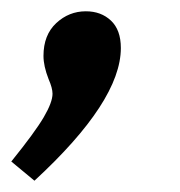

<svg xmlns="http://www.w3.org/2000/svg" viewBox="-57 -152 318 340"><path d="M95 -132Q122 -132 139.5 -115.5Q157 -99 157 -67Q157 27 4 168L-37 134Q5 82 20.5 55.5Q36 29 36 14Q36 4 29 -12Q20 -35 20 -53Q20 -90 42.5 -111Q65 -132 95 -132Z"/></svg>

Font: Bitter Pro SemiBold
Style: Italic
Weight: 600
Italic angle: -9°
Designer: Sol Matas, and Bitter project Authors
Foundry: Sol Matas
Version: Version 1.010